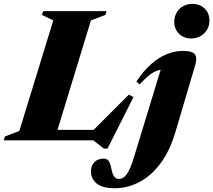

<svg xmlns="http://www.w3.org/2000/svg" viewBox="-62 -744 1130 1018"><path d="M420 -635.5 226 0H-42L-36.5 -20L40.5 -49.5L220.5 -636L160.5 -665L166.5 -685H503L497 -665ZM415.5 -36.5 621 -242 645.5 -229 508 44H489L432.5 0H100L120.5 -55.5H482.5ZM862 -628.5Q862 -656 874.5 -677.5Q887 -699 909 -711.2Q931 -723.5 958.5 -723.5Q997.5 -723.5 1023 -698.8Q1048.5 -674 1048.5 -634.5Q1048.5 -607.5 1035.8 -586.2Q1023 -565 1001.2 -552.5Q979.5 -540 951 -540Q912.5 -540 887.2 -565Q862 -590 862 -628.5ZM868.5 -45.5Q838.5 56 788.8 122.5Q739 189 676.5 221.5Q614 254 545.5 254Q481 254 450.5 228.8Q420 203.5 420 164Q420 136 437.8 116.5Q455.5 97 488 97Q505.5 97 514.5 109.8Q523.5 122.5 529 153Q535 183 545 194Q555 205 567.5 205Q579.5 205 590 199Q600.5 193 610 179.8Q619.5 166.5 629 144.5Q638.5 122.5 648 90.5L802.5 -415.5L835.5 -376.5Q804.5 -378.5 780.2 -372Q756 -365.5 732.2 -347.5Q708.5 -329.5 678.5 -296.5L661 -311.5Q699.5 -369.5 740.8 -405.2Q782 -441 823.8 -457.5Q865.5 -474 906.5 -474Q941 -474 958 -466Q975 -458 977.8 -440.2Q980.5 -422.5 971.5 -393.5Z"/></svg>

Font: Newsreader 36pt ExtraBold
Style: Italic
Weight: 800
Italic angle: -17°
Designer: Hugues Gentile
Foundry: Production Type
Version: Version 1.003